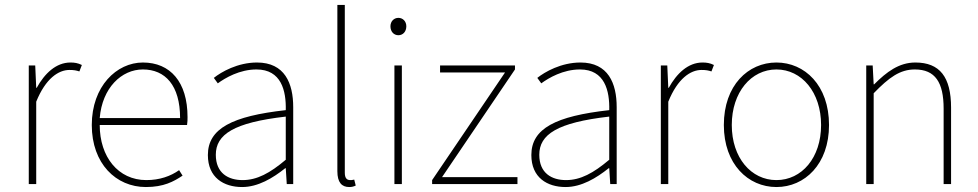

<svg xmlns="http://www.w3.org/2000/svg" viewBox="-20 -742 3942 774"><path d="M96 0H126V-332C164 -426 216 -460 260 -460C278 -460 288 -458 300 -454L310 -480C294 -488 280 -490 264 -490C206 -490 160 -446 128 -388H126L122 -478H96Z M568 12C640 12 680 -10 716 -34L702 -56C668 -32 624 -16 570 -16C456 -16 382 -110 382 -238H734C736 -250 736 -260 736 -270C736 -412 666 -490 556 -490C450 -490 350 -394 350 -238C350 -82 448 12 568 12ZM382 -266C392 -388 470 -462 556 -462C646 -462 706 -398 706 -266Z M956 12C1020 12 1080 -24 1130 -64H1132L1136 0H1162V-310C1162 -406 1128 -490 1016 -490C938 -490 872 -452 842 -428L858 -406C888 -428 946 -462 1014 -462C1114 -462 1134 -376 1132 -298C916 -274 818 -224 818 -117C818 -26 882 12 956 12ZM958 -16C900 -16 850 -44 850 -118C850 -200 922 -248 1132 -272V-98C1068 -44 1016 -16 958 -16Z M1388 12C1398 12 1406 10 1414 6L1408 -18C1400 -16 1396 -16 1392 -16C1378 -16 1370 -24 1370 -46V-722H1340V-52C1340 -6 1358 12 1388 12Z M1570 0H1600V-478H1570ZM1586 -600C1604 -600 1618 -614 1618 -636C1618 -656 1604 -670 1586 -670C1568 -670 1554 -656 1554 -636C1554 -614 1568 -600 1586 -600Z M1722 0H2066V-28H1762L2056 -462V-478H1754V-450H2016L1722 -16Z M2260 12C2324 12 2384 -24 2434 -64H2436L2440 0H2466V-310C2466 -406 2432 -490 2320 -490C2242 -490 2176 -452 2146 -428L2162 -406C2192 -428 2250 -462 2318 -462C2418 -462 2438 -376 2436 -298C2220 -274 2122 -224 2122 -117C2122 -26 2186 12 2260 12ZM2262 -16C2204 -16 2154 -44 2154 -118C2154 -200 2226 -248 2436 -272V-98C2372 -44 2320 -16 2262 -16Z M2644 0H2674V-332C2712 -426 2764 -460 2808 -460C2826 -460 2836 -458 2848 -454L2858 -480C2842 -488 2828 -490 2812 -490C2754 -490 2708 -446 2676 -388H2674L2670 -478H2644Z M3110 12C3224 12 3322 -80 3322 -238C3322 -398 3224 -490 3110 -490C2996 -490 2898 -398 2898 -238C2898 -80 2996 12 3110 12ZM3110 -16C3008 -16 2930 -106 2930 -238C2930 -370 3008 -462 3110 -462C3212 -462 3290 -370 3290 -238C3290 -106 3212 -16 3110 -16Z M3472 0H3502V-366C3564 -430 3608 -462 3668 -462C3750 -462 3784 -410 3784 -304V0H3814V-308C3814 -432 3768 -490 3670 -490C3604 -490 3554 -452 3504 -402H3502L3498 -478H3472Z"/></svg>

Font: Source Sans Pro ExtraLight
Style: Regular
Weight: 200
Designer: Paul D. Hunt
Foundry: Adobe Systems Incorporated
Version: Version 3.006;hotconv 1.0.111;makeotfexe 2.5.65597